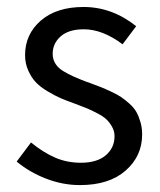

<svg xmlns="http://www.w3.org/2000/svg" viewBox="-20 -518 459 550"><path d="M209 12.2Q159.7 12.2 111.8 -6.3Q64 -24.9 27.8 -55.2L68.8 -109.9Q103.5 -81.5 137.5 -66.7Q171.4 -51.8 211.9 -51.8Q257.8 -51.8 283 -73.2Q308.1 -94.7 308.1 -127.9Q308.1 -142.1 301 -154.8Q293.9 -167.5 284.9 -176Q275.9 -184.6 258.5 -193.6Q241.2 -202.6 229.5 -207.5Q217.8 -212.4 196.8 -220.2Q171.9 -229 154.8 -236.3Q137.7 -243.7 116.5 -256.3Q95.2 -269 82.5 -282.5Q69.8 -295.9 60.8 -316.2Q51.8 -336.4 51.8 -359.9Q51.8 -419.9 96.9 -459Q142.1 -498 219.2 -498Q301.3 -498 370.1 -442.9L331.1 -391.1Q273.9 -434.1 220.2 -434.1Q176.8 -434.1 153.8 -413.8Q130.9 -393.6 130.9 -363.8Q130.9 -348.1 138.7 -335.7Q146.5 -323.2 160.9 -314.5Q175.3 -305.7 191.9 -298.3Q208.5 -291 229 -283.2Q231 -282.7 231.7 -282.5Q232.4 -282.2 233.9 -281.7Q235.4 -281.2 236.6 -280.8Q237.8 -280.3 238.8 -279.8Q258.8 -272.5 269.3 -268.3Q279.8 -264.2 298.1 -255.6Q316.4 -247.1 326.9 -240Q337.4 -232.9 350.6 -221.2Q363.8 -209.5 370.6 -197.3Q377.4 -185.1 382.3 -168.5Q387.2 -151.9 387.2 -132.8Q387.2 -70.8 339.8 -29.3Q292.5 12.2 209 12.2Z"/></svg>

Font: Riemann
Style: Regular
Weight: 400
Designer: Paul D. Hunt
Foundry: Adobe Systems Incorporated
Version: Version 2.020;PS 2.0;hotconv 1.0.86;makeotf.lib2.5.63406